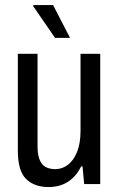

<svg xmlns="http://www.w3.org/2000/svg" viewBox="-20 -744 482 776"><path d="M176.4 12Q118.6 12 85.4 -20.7Q52.1 -53.4 52.1 -134.9V-526.5H131.7V-150.8Q131.7 -129.1 135.9 -112.1Q140.1 -95 148.5 -83.4Q156.9 -71.8 170.9 -66.1Q185 -60.4 203.8 -60.4Q231.4 -60.4 254.5 -78Q277.6 -95.5 291.6 -130.3Q305.5 -165.1 305.5 -215.8V-526.5H385.1V0H320.2L313.6 -71.6H308.1Q293.2 -41.9 273.1 -23.5Q252.9 -5.1 228.7 3.5Q204.5 12 176.4 12ZM262.9 -591H202.3L113.9 -719.5L114.9 -723.5H194.6Z"/></svg>

Font: Archivo SemiBold Condensed
Style: Regular
Weight: 600
Width: 3
Version: Version 2.001